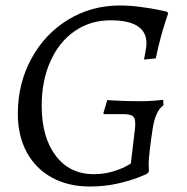

<svg xmlns="http://www.w3.org/2000/svg" viewBox="-20 -668 680 700"><path d="M575 -304 576 -284Q546 -264 536 -195Q531 -163 526.5 -125Q522 -87 522 -73L523 -43L517 -35Q517 -34 485.5 -21.5Q454 -9 407.5 1.5Q361 12 307 12Q229 12 169.5 -20.5Q110 -53 77.5 -113Q45 -173 45 -253Q45 -363 94 -453.5Q143 -544 228 -596Q313 -648 417 -648Q452 -648 490.5 -643Q529 -638 556 -632.5Q583 -627 590 -625L593 -619Q591 -613 583.5 -590.5Q576 -568 566 -531.5Q556 -495 548 -455L505 -451Q506 -457 510 -477.5Q514 -498 514 -510Q514 -594 383 -594Q310 -594 253 -555Q196 -516 164 -445Q132 -374 132 -282Q132 -168 183 -100.5Q234 -33 322 -33Q357 -33 387 -41.5Q417 -50 437 -60.5Q457 -71 457 -72L472 -198Q473 -206 473 -218Q473 -239 463 -245.5Q453 -252 425 -252H358L357 -256L371 -303Q372 -303 407.5 -301Q443 -299 492 -299Q518 -299 543 -301Q568 -303 575 -304Z"/></svg>

Font: Alegreya SC
Style: Italic
Weight: 400
Italic angle: -7°
Designer: Juan Pablo del Peral
Foundry: Huerta Tipografica
Version: Version 2.007; ttfautohint (v1.6)